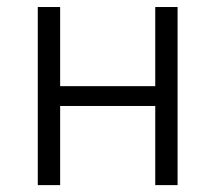

<svg xmlns="http://www.w3.org/2000/svg" viewBox="-20 -538 626 558"><path d="M431.2 0H496.1V-517.6H431.2V-287.6H154.8V-517.6H89.8V0H154.8V-230H431.2Z"/></svg>

Font: Cascadia Mono NF Light
Style: Regular
Weight: 300
Monospace: yes
Designer: Aaron Bell
Foundry: Saja Typeworks
Version: Version 2404.023